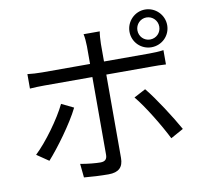

<svg xmlns="http://www.w3.org/2000/svg" viewBox="-93 -952 1186 1098"><g transform="rotate(-10 500.0 -403.0)"><path d="M818 -803C854 -803 882 -774 882 -739C882 -703 854 -675 818 -675C783 -675 755 -703 755 -739C755 -774 783 -803 818 -803ZM818 -630C879 -630 928 -678 928 -739C928 -799 879 -849 818 -849C758 -849 709 -799 709 -739C709 -678 758 -630 818 -630ZM252 -401C213 -320 127 -201 61 -139L130 -92C186 -154 280 -281 322 -367ZM801 -521C825 -521 855 -521 882 -519V-602C857 -598 824 -597 800 -597H536V-699C536 -721 539 -757 542 -771H448C452 -756 455 -722 455 -700V-597H177C145 -597 120 -599 92 -602V-518C119 -520 147 -521 177 -521H455V-70C455 -44 443 -32 416 -32C390 -32 344 -36 300 -44L308 36C348 40 408 43 450 43C510 43 536 16 536 -37V-521ZM672 -364C725 -301 800 -176 839 -98L913 -139C873 -211 793 -336 740 -400Z"/></g></svg>

Font: Noto Sans CJK KR Regular
Style: Regular
Weight: 400
Designer: Ryoko NISHIZUKA (kana & ideographs); Paul D. Hunt (Latin, Greek & Cyrillic); Wenlong ZHANG (bopomofo); Sandoll Communica
Foundry: Adobe Systems Incorporated
Version: Version 1.004;PS 1.004;hotconv 1.0.82;makeotf.lib2.5.63406